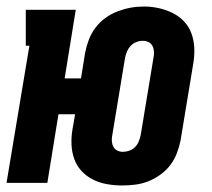

<svg xmlns="http://www.w3.org/2000/svg" viewBox="-28 -560 648 588"><path d="M346 8Q323 8 300 4Q277 0 257 -10Q237 -20 222 -36Q207 -52 199.5 -73Q192 -94 191 -117Q190 -140 194 -164L202 -210H151L117 0H-8L62 -420H51V-530H204L170 -320H220L233 -400Q237 -420 244.5 -439.5Q252 -459 265 -476Q278 -493 295.5 -505.5Q313 -518 333 -525.5Q353 -533 372.5 -536.5Q392 -540 413 -540Q436 -540 458.5 -535Q481 -530 501 -520Q521 -510 536 -494Q551 -478 558.5 -457Q566 -436 567 -413Q568 -390 564 -366L525 -130Q521 -110 513.5 -90.5Q506 -71 493.5 -54.5Q481 -38 463 -25Q445 -12 425.5 -4.5Q406 3 386 5.5Q366 8 346 8ZM348 -95Q358 -95 368 -98.5Q378 -102 385.5 -109.5Q393 -117 397 -127Q401 -137 403 -147L442 -383Q444 -392 443.5 -401.5Q443 -411 439 -419Q435 -427 427 -431Q419 -435 409 -435Q399 -435 389 -431Q379 -427 372 -419.5Q365 -412 361 -402.5Q357 -393 355 -383L316 -147Q314 -138 314.5 -128.5Q315 -119 319 -111Q323 -103 331 -99Q339 -95 348 -95Z"/></svg>

Font: Iosevka Curly Slab XBdEx
Style: Italic
Weight: 800
Width: 7
Italic angle: -9°
Monospace: yes
Designer: Belleve Invis
Foundry: Belleve Invis
Version: Version 11.1.0; ttfautohint (v1.8.3)